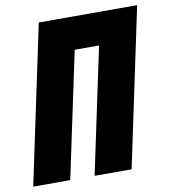

<svg xmlns="http://www.w3.org/2000/svg" viewBox="-86 -783 756 853"><g transform="rotate(-10 292.5 -357.0)"><path d="M-4.9 0 146 -713.9H589.8L439 0H272L392.1 -566.9H282.2L162.1 0Z"/></g></svg>

Font: Open Sans Condensed ExtraBold
Style: Italic
Weight: 800
Width: 3
Italic angle: -12°
Designer: Monotype Design Team
Foundry: Monotype Imaging Inc.
Version: Version 3.003; ttfautohint (v1.8.4)